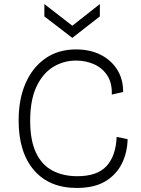

<svg xmlns="http://www.w3.org/2000/svg" viewBox="-20 -916 697 948"><path d="M359 12Q223 12 147.5 -76Q72 -164 72 -321Q72 -427 106.5 -505.5Q141 -584 204.5 -628Q268 -672 356 -672Q423 -672 475 -646.5Q527 -621 557.5 -574Q588 -527 588 -462L532 -449Q534 -506 510 -543Q486 -580 445 -598.5Q404 -617 356 -617Q294 -617 242.5 -585.5Q191 -554 160 -488Q129 -422 129 -320Q129 -223 157.5 -162.5Q186 -102 238.5 -74Q291 -46 362 -46Q460 -46 506 -96Q552 -146 556 -240L610 -229Q609 -164 582 -109Q555 -54 500.5 -21Q446 12 359 12ZM199 -896 337 -789 473 -896V-835L337 -729L199 -835Z"/></svg>

Font: Bricolage Grotesque 10pt ExtraLight
Style: Regular
Weight: 200
Designer: Mathieu Triay
Foundry: Atelier Triay
Version: Version 1.000; ttfautohint (v1.8.4.7-5d5b);gftools[0.9.32]